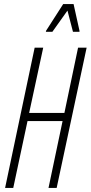

<svg xmlns="http://www.w3.org/2000/svg" viewBox="-20 -922 445 942"><path d="M5 0 150 -688H192L123 -368H296L363 -688H405L258 0H218L287 -328H115L45 0ZM205 -766 206 -771 290 -902H341L370 -771V-766H338L311 -870L237 -766Z"/></svg>

Font: Saira Ultra Condensed ExLight
Style: Italic
Weight: 200
Width: 1
Italic angle: -12°
Designer: Hector Gatti with collaboration of the Omnibus-Type team
Foundry: Omnibus-Type
Version: Version 1.001; ttfautohint (v1.8)